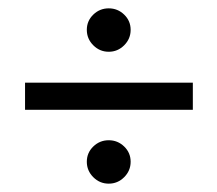

<svg xmlns="http://www.w3.org/2000/svg" viewBox="-20 -540 521 460"><path d="M277.5 -431.5Q262 -416 240.5 -416Q219 -416 203.5 -431.5Q188 -447 188 -468.5Q188 -490 203.5 -505Q219 -520 240.5 -520Q262 -520 277.5 -505Q293 -490 293 -468.5Q293 -447 277.5 -431.5ZM40 -277V-342H442V-277ZM277.5 -115.5Q262 -100 240.5 -100Q219 -100 203.5 -115.5Q188 -131 188 -152.5Q188 -174 203.5 -189Q219 -204 240.5 -204Q262 -204 277.5 -189Q293 -174 293 -152.5Q293 -131 277.5 -115.5Z"/></svg>

Font: Cinzel Decorative Black
Style: Regular
Weight: 900
Designer: Natanael Gama
Version: Version 1.002;PS 001.002;hotconv 1.0.56;makeotf.lib2.0.21325